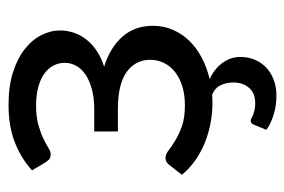

<svg xmlns="http://www.w3.org/2000/svg" viewBox="-132 -394 686 463"><g transform="rotate(-90 211.5 -162.0)"><path d="M152.8 99.1Q155.3 99.1 158.2 100.8Q161.1 102.5 165.8 104.5Q170.4 106.4 177.5 108.2Q184.6 109.9 195.3 109.9Q218.8 109.9 231.7 95Q244.6 80.1 244.6 57.1Q244.6 40.5 238 26.6Q231.4 12.7 214.8 5.9Q210 6.3 205.1 6.6Q200.2 6.8 194.8 6.8Q171.9 6.8 147.7 2.4Q123.5 -2 100.8 -11Q78.1 -20 57.9 -33.9Q37.6 -47.9 22 -66.9L46.4 -98.1Q53.2 -106.4 62.5 -106.4Q71.3 -106.4 80.8 -99.1Q90.3 -91.8 104.5 -83Q118.7 -74.2 138.9 -66.9Q159.2 -59.6 189 -59.6Q214.8 -59.6 235.4 -65.9Q255.9 -72.3 270 -83.5Q284.2 -94.7 291.7 -110.1Q299.3 -125.5 299.3 -143.6Q299.3 -178.7 270 -200Q240.7 -221.2 180.7 -221.2H126.5V-278.3H180.7Q207 -278.3 227.5 -283.7Q248 -289.1 262.5 -298.6Q276.9 -308.1 284.4 -321Q292 -334 292 -349.6Q292 -363.8 285.6 -376.2Q279.3 -388.7 266.4 -398.2Q253.4 -407.7 234.1 -413.1Q214.8 -418.5 189 -418.5Q161.1 -418.5 141.6 -412.8Q122.1 -407.2 108.6 -400.6Q95.2 -394 86.7 -388.7Q78.1 -383.3 71.8 -383.3Q65.4 -383.3 61.5 -385.5Q57.6 -387.7 52.2 -395.5L32.7 -428.2Q60.1 -453.6 98.9 -469.2Q137.7 -484.9 191.4 -484.9Q235.4 -484.9 268.6 -474.4Q301.8 -463.9 324.5 -446.3Q347.2 -428.7 358.6 -406.2Q370.1 -383.8 370.1 -359.9Q370.1 -345.7 365.5 -330.3Q360.8 -314.9 350.6 -300.5Q340.3 -286.1 323.7 -274.2Q307.1 -262.2 282.7 -254.4Q328.6 -240.2 355 -210.4Q381.3 -180.7 381.3 -136.7Q381.3 -110.4 371.3 -87.9Q361.3 -65.4 344.2 -48.1Q327.1 -30.8 303.5 -18.6Q279.8 -6.3 252.9 0Q277.8 11.7 292 31.2Q306.2 50.8 306.2 74.2Q306.2 92.8 299.6 108.6Q293 124.5 280.8 136.2Q268.6 147.9 251.2 154.5Q233.9 161.1 212.9 161.1Q188.5 161.1 166.5 154.3Q144.5 147.5 130.4 136.7L143.6 105Q146 99.1 152.8 99.1Z"/></g></svg>

Font: Carlito
Style: Regular
Weight: 400
Designer: Lukasz Dziedzic
Foundry: tyPoland Lukasz Dziedzic
Version: Version 1.104